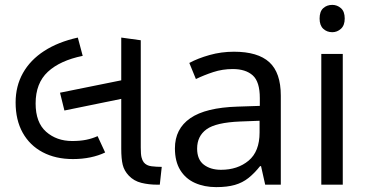

<svg xmlns="http://www.w3.org/2000/svg" viewBox="-20 -757 1510 787"><path d="M279 -105Q208 -105 155 -133Q102 -161 73 -213Q44 -265 44 -337Q44 -404 74 -457.5Q104 -511 161 -548Q218 -585 299 -603L319 -528Q226 -509 176 -462.5Q126 -416 126 -333Q126 -255 169 -217Q212 -179 276 -179Q308 -179 333 -184Q358 -189 380 -199L411 -132Q384 -119 350.5 -112Q317 -105 279 -105ZM244 -304 226 -377 493 -431V-355ZM625 0Q590 0 559.5 -7.5Q529 -15 508 -37Q489 -57 483 -81.5Q477 -106 477 -148V-603L557 -592V-152Q557 -125 560 -112.5Q563 -100 569 -92Q580 -78 601 -75.5Q622 -73 643 -73L635 0Z M939 -545Q1037 -545 1084 -502Q1131 -459 1131 -365V0H1067L1050 -76H1046Q1023 -47 998.5 -27.5Q974 -8 942.5 1Q911 10 866 10Q818 10 779.5 -7Q741 -24 719 -59.5Q697 -95 697 -149Q697 -229 760 -272.5Q823 -316 954 -320L1045 -323V-355Q1045 -422 1016 -448Q987 -474 934 -474Q892 -474 854 -461.5Q816 -449 783 -433L756 -499Q791 -518 839 -531.5Q887 -545 939 -545ZM965 -259Q865 -255 826.5 -227Q788 -199 788 -148Q788 -103 815.5 -82Q843 -61 886 -61Q954 -61 999 -98.5Q1044 -136 1044 -214V-262Z M1385 -536V0H1297V-536ZM1342 -737Q1362 -737 1377.5 -723.5Q1393 -710 1393 -681Q1393 -653 1377.5 -639Q1362 -625 1342 -625Q1320 -625 1305 -639Q1290 -653 1290 -681Q1290 -710 1305 -723.5Q1320 -737 1342 -737Z"/></svg>

Font: lguzrati15
Style: Book
Weight: 400
Designer: Jelle Bosma - Monotype Design Team, Universal Thirst
Foundry: Monotype Imaging Inc.
Version: Version 2.106